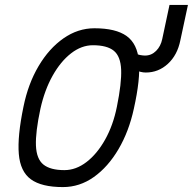

<svg xmlns="http://www.w3.org/2000/svg" viewBox="-20 -747 784 781"><path d="M236 14Q149 14 105.8 -17.5Q62.5 -49 56.5 -120.8Q50.5 -192.5 75.5 -313Q94.5 -406.5 137 -478.2Q179.5 -550 238.2 -591Q297 -632 364 -632Q451 -632 495 -600.5Q539 -569 545.2 -497.5Q551.5 -426 524.5 -305Q504.5 -212.5 462 -140.2Q419.5 -68 361.8 -27Q304 14 236 14ZM242 -55Q289 -55 332 -88Q375 -121 407.8 -179.5Q440.5 -238 455.5 -313Q475 -409 472.8 -463.5Q470.5 -518 443 -540.5Q415.5 -563 358 -563Q311.5 -563 269 -530Q226.5 -497 194 -439Q161.5 -381 144.5 -305Q124 -209.5 126.2 -154.8Q128.5 -100 156.8 -77.5Q185 -55 242 -55ZM573 -452Q551.5 -452 530.8 -462.8Q510 -473.5 499 -489.5L509 -554Q517 -539.5 528.2 -532.2Q539.5 -525 550.8 -523Q562 -521 570 -521Q596 -521 615 -540Q634 -559 640 -588.5L669.5 -727H744.5L713.5 -582.5Q701.5 -523 663 -487.5Q624.5 -452 573 -452Z"/></svg>

Font: Victor Mono Thin
Style: Italic
Weight: 100
Italic angle: -12°
Monospace: yes
Designer: Rune Bjørnerås
Version: Version 1.561;gftools[0.9.30]